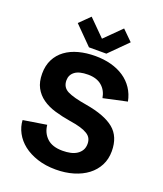

<svg xmlns="http://www.w3.org/2000/svg" viewBox="-167 -1039 989 1162"><g transform="rotate(20 327.0 -458.0)"><path d="M154 -865 220 -930 324 -826 429 -930 495 -865 380 -750H268ZM208 -516Q208 -471 246.5 -451.5Q285 -432 371 -418Q495 -397 554 -348.5Q613 -300 613 -206Q613 -155 592 -114.5Q571 -74 533.5 -45.5Q496 -17 444 -1.5Q392 14 331 14Q265 14 212 -3.5Q159 -21 122 -50Q85 -79 64 -118Q43 -157 41 -199L191 -223Q196 -172 230.5 -139.5Q265 -107 331 -107Q358 -107 381.5 -112Q405 -117 422.5 -128.5Q440 -140 450 -157Q460 -174 460 -198Q460 -217 452.5 -232Q445 -247 427.5 -258Q410 -269 382 -277.5Q354 -286 313 -292Q258 -301 211 -315Q164 -329 129.5 -353.5Q95 -378 75.5 -414.5Q56 -451 56 -504Q56 -556 76 -595.5Q96 -635 132 -661.5Q168 -688 217 -701Q266 -714 324 -714Q378 -714 425 -701.5Q472 -689 508.5 -664.5Q545 -640 569 -604Q593 -568 602 -522L450 -489Q442 -537 409 -565Q376 -593 320 -593Q263 -593 235.5 -572Q208 -551 208 -516Z"/></g></svg>

Font: Post Grotesk Bold
Style: Bold
Weight: 700
Version: Version 1.0